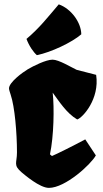

<svg xmlns="http://www.w3.org/2000/svg" viewBox="-20 -866 480 895"><path d="M81.5 -62C94.7 -51.3 165 9.8 208 9.8C284.7 9.8 403.8 -99.6 426.8 -141.6L377.4 -216.3C322.8 -187 245.6 -148.4 222.2 -138.7L212.9 -146.5C231 -231.9 233.4 -363.8 225.6 -434.1C255.9 -393.1 290 -338.4 339.8 -309.1C364.7 -316.4 445.3 -404.3 428.2 -517.1L337.4 -540.5C313 -551.8 254.4 -587.9 225.1 -587.9C194.3 -587.9 134.8 -558.1 109.4 -543C84 -527.8 22 -481.9 22 -454.1C22 -447.8 25.4 -438 29.8 -424.3C48.8 -368.7 59.1 -246.1 59.1 -155.8C59.1 -105 40.5 -97.2 81.5 -62ZM151.9 -608.9C217.8 -622.1 315.9 -668.5 358.9 -706.1C358.4 -761.2 311.5 -825.7 253.9 -845.7C199.7 -782.2 164.6 -736.3 103.5 -684.6C115.2 -652.3 136.2 -622.1 151.9 -608.9Z"/></svg>

Font: Fruktur
Style: Regular
Weight: 400
Designer: Viktoriya Grabowska
Foundry: Viktoriya Grabowska
Version: Version 1.002